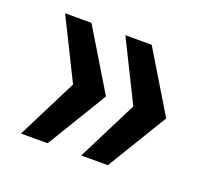

<svg xmlns="http://www.w3.org/2000/svg" viewBox="-76 -544 611 559"><g transform="rotate(20 230.0 -264.5)"><path d="M38.2 -451H119.9L232.8 -264L119.9 -78H37.2L130.9 -264ZM224.9 -451H306.5L419.4 -264L306.5 -78H223.9L317.6 -264Z"/></g></svg>

Font: Genos Thin
Style: Regular
Weight: 100
Designer: Robert E. Leuschke
Foundry: Robert E. Leuschke
Version: Version 1.010